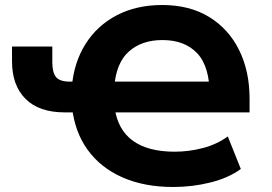

<svg xmlns="http://www.w3.org/2000/svg" viewBox="-20 -736 1087 767"><path d="M672 11Q556 11 469 -27.5Q382 -66 330.5 -137Q279 -208 268 -306L295 -287H239Q136 -287 82 -341Q28 -395 28 -491V-550H189V-486Q189 -446 204 -428Q219 -410 258 -410H289L267 -389Q275 -486 321.5 -560Q368 -634 446.5 -675Q525 -716 628 -716Q737 -716 815 -668.5Q893 -621 935 -536.5Q977 -452 977 -342V-287H419L438 -306Q450 -218 510.5 -174Q571 -130 678 -130Q734 -130 790 -144.5Q846 -159 890 -191L942 -61Q893 -25 820.5 -7Q748 11 672 11ZM629 -576Q546 -576 494.5 -530Q443 -484 436 -384L414 -410H853L818 -352Q818 -470 768 -523Q718 -576 629 -576Z"/></svg>

Font: Nunito Sans 6pt ExtraBold
Style: Regular
Weight: 800
Version: Version 3.101;gftools[0.9.27]